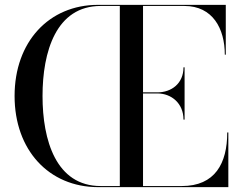

<svg xmlns="http://www.w3.org/2000/svg" viewBox="-20 -770 992 790"><path d="M735 -278H739.5V-493H735C735 -426 685 -390 628 -390H568.5V-745.5H738.5C855.5 -745.5 905 -652 905 -545H909V-750H383C181.5 -750 40 -598 40 -375C40 -152.5 181 -0.5 383 0H919.5V-225H915C915 -98 865 -4.5 728 -4.5H568.5V-385.5H628C685 -385.5 735 -345 735 -278ZM155 -375C155 -557 210.5 -745.5 394.5 -745.5H473V-4.5H394.5C210.5 -4.5 155 -193 155 -375Z"/></svg>

Font: Bodoni* 36pt
Style: Regular
Weight: 400
Version: Version 2.3